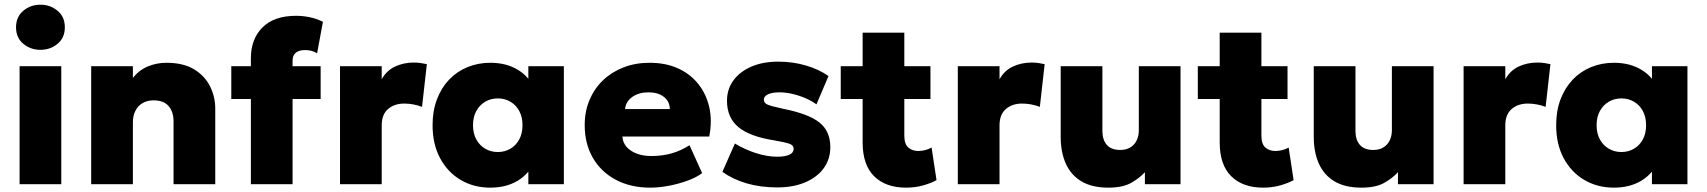

<svg xmlns="http://www.w3.org/2000/svg" viewBox="-20 -804 7450 838"><path d="M65.5 0V-515H247.5V0ZM156.5 -586.5Q113.5 -586.5 81.8 -612.8Q50 -639 50 -685Q50 -730.5 81.8 -757Q113.5 -783.5 156.5 -783.5Q199.5 -783.5 231.2 -757Q263 -730.5 263 -685Q263 -639 231.2 -612.8Q199.5 -586.5 156.5 -586.5Z M378 0V-515H560V-464Q587.5 -498.5 625.5 -514.2Q663.5 -530 706.5 -530Q780 -530 827 -501.5Q874 -473 896.8 -427.2Q919.5 -381.5 919.5 -330V0H737.5V-273Q737.5 -316.5 715.8 -341.2Q694 -366 650 -366Q622 -366 601.8 -353.8Q581.5 -341.5 570.8 -320Q560 -298.5 560 -270V0Z M1075 0V-549.5Q1075 -634 1125.8 -684.5Q1176.5 -735 1272 -735Q1302 -735 1331.2 -729Q1360.5 -723 1389.5 -709L1364 -571.5Q1350 -580 1336.8 -582.8Q1323.5 -585.5 1311.5 -585.5Q1285.5 -585.5 1271.2 -574Q1257 -562.5 1257 -540V-515H1379.5V-372H1257V0ZM989.5 -372V-515H1090.5V-372Z M1464 0V-515H1646V-458Q1667 -496 1704.2 -513.5Q1741.5 -531 1786 -531Q1803.5 -531 1816.8 -528.8Q1830 -526.5 1843 -524L1822 -337.5Q1804.5 -344.5 1784.2 -348.2Q1764 -352 1744.5 -352Q1701.5 -352 1673.8 -328.2Q1646 -304.5 1646 -256.5V0Z M2120 15Q2048 15 1991 -18.5Q1934 -52 1901 -113.2Q1868 -174.5 1868 -257.5Q1868 -320 1887 -370.2Q1906 -420.5 1940 -456.2Q1974 -492 2020.2 -511Q2066.5 -530 2120 -530Q2190 -530 2240.5 -499.2Q2291 -468.5 2311 -416.5L2286 -377.5V-515H2441V0H2286V-137.5L2311 -98.5Q2291 -46.5 2240.5 -15.8Q2190 15 2120 15ZM2152.5 -140.5Q2183 -140.5 2207.5 -154.8Q2232 -169 2246.2 -195.2Q2260.5 -221.5 2260.5 -257.5Q2260.5 -293.5 2246.2 -319.8Q2232 -346 2207.5 -360.2Q2183 -374.5 2152.5 -374.5Q2122.5 -374.5 2098 -360.2Q2073.5 -346 2059 -319.8Q2044.5 -293.5 2044.5 -257.5Q2044.5 -221.5 2059 -195.2Q2073.5 -169 2098 -154.8Q2122.5 -140.5 2152.5 -140.5Z M2818.5 15Q2732.5 15 2668 -19.2Q2603.5 -53.5 2567.8 -114.8Q2532 -176 2532 -258Q2532 -318 2553 -367.8Q2574 -417.5 2612 -453.8Q2650 -490 2701.8 -510Q2753.5 -530 2815.5 -530Q2885 -530 2938.8 -505.8Q2992.5 -481.5 3027.5 -437.8Q3062.5 -394 3075.8 -335.5Q3089 -277 3075.5 -208H2696.5Q2698 -182.5 2714.2 -163.5Q2730.5 -144.5 2758.5 -133.8Q2786.5 -123 2823 -123Q2869.5 -123 2910 -134.2Q2950.5 -145.5 2989.5 -170L3044.5 -48.5Q3021 -30.5 2982.8 -16.2Q2944.5 -2 2901 6.5Q2857.5 15 2818.5 15ZM2708 -328H2903.5Q2903 -361 2877.8 -381Q2852.5 -401 2810.5 -401Q2768 -401 2739.8 -381Q2711.5 -361 2708 -328Z M3373 14Q3299 14 3238.5 -3.8Q3178 -21.5 3133 -54L3187.5 -177.5Q3231.5 -151 3280.2 -135.5Q3329 -120 3371.5 -120Q3407 -120 3425.5 -128.8Q3444 -137.5 3444 -154.5Q3444 -169.5 3427 -176Q3410 -182.5 3358.5 -191.5Q3252 -208 3202.5 -249.5Q3153 -291 3153 -364Q3153 -415.5 3181.8 -454Q3210.5 -492.5 3260.8 -513.8Q3311 -535 3376.5 -535Q3440.5 -535 3498 -518Q3555.5 -501 3596 -472L3543.5 -348.5Q3522 -364 3494.8 -375.8Q3467.5 -387.5 3438.2 -394.2Q3409 -401 3382.5 -401Q3351.5 -401 3332.8 -392.8Q3314 -384.5 3314 -369.5Q3314 -354.5 3329.8 -347.5Q3345.5 -340.5 3397 -329.5Q3510 -307 3557 -269Q3604 -231 3604 -162Q3604 -109 3574.8 -69.2Q3545.5 -29.5 3493.5 -7.8Q3441.5 14 3373 14Z M3934.5 15Q3845.5 15 3795.2 -34.8Q3745 -84.5 3745 -182.5V-661.5H3927V-515H4041V-372H3927V-212Q3927 -175 3944.5 -160Q3962 -145 3987.5 -145Q4002.5 -145 4017.8 -148.8Q4033 -152.5 4046 -160L4067.5 -18Q4044 -4.5 4009 5.2Q3974 15 3934.5 15ZM3649.5 -372V-515H3760.5V-372Z M4160.5 0V-515H4342.5V-458Q4363.5 -496 4400.8 -513.5Q4438 -531 4482.5 -531Q4500 -531 4513.2 -528.8Q4526.5 -526.5 4539.5 -524L4518.5 -337.5Q4501 -344.5 4480.8 -348.2Q4460.5 -352 4441 -352Q4398 -352 4370.2 -328.2Q4342.5 -304.5 4342.5 -256.5V0Z M4817.5 15Q4746.5 15 4700.5 -12.2Q4654.5 -39.5 4632 -89.5Q4609.5 -139.5 4609.5 -207V-515H4791.5V-232.5Q4791.5 -193.5 4811 -171.5Q4830.5 -149.5 4869.5 -149.5Q4894.5 -149.5 4912.8 -160.2Q4931 -171 4940.8 -190.5Q4950.5 -210 4950.5 -235.5V-515H5132.5V0H4977V-52.5Q4954 -27 4917.2 -6Q4880.5 15 4817.5 15Z M5493 15Q5404 15 5353.8 -34.8Q5303.5 -84.5 5303.5 -182.5V-661.5H5485.5V-515H5599.5V-372H5485.5V-212Q5485.5 -175 5503 -160Q5520.5 -145 5546 -145Q5561 -145 5576.2 -148.8Q5591.5 -152.5 5604.5 -160L5626 -18Q5602.5 -4.5 5567.5 5.2Q5532.5 15 5493 15ZM5208 -372V-515H5319V-372Z M5922 15Q5851 15 5805 -12.2Q5759 -39.5 5736.5 -89.5Q5714 -139.5 5714 -207V-515H5896V-232.5Q5896 -193.5 5915.5 -171.5Q5935 -149.5 5974 -149.5Q5999 -149.5 6017.2 -160.2Q6035.5 -171 6045.2 -190.5Q6055 -210 6055 -235.5V-515H6237V0H6081.5V-52.5Q6058.5 -27 6021.8 -6Q5985 15 5922 15Z M6368 0V-515H6550V-458Q6571 -496 6608.2 -513.5Q6645.5 -531 6690 -531Q6707.5 -531 6720.8 -528.8Q6734 -526.5 6747 -524L6726 -337.5Q6708.5 -344.5 6688.2 -348.2Q6668 -352 6648.5 -352Q6605.5 -352 6577.8 -328.2Q6550 -304.5 6550 -256.5V0Z M7024 15Q6952 15 6895 -18.5Q6838 -52 6805 -113.2Q6772 -174.5 6772 -257.5Q6772 -320 6791 -370.2Q6810 -420.5 6844 -456.2Q6878 -492 6924.2 -511Q6970.5 -530 7024 -530Q7094 -530 7144.5 -499.2Q7195 -468.5 7215 -416.5L7190 -377.5V-515H7345V0H7190V-137.5L7215 -98.5Q7195 -46.5 7144.5 -15.8Q7094 15 7024 15ZM7056.5 -140.5Q7087 -140.5 7111.5 -154.8Q7136 -169 7150.2 -195.2Q7164.5 -221.5 7164.5 -257.5Q7164.5 -293.5 7150.2 -319.8Q7136 -346 7111.5 -360.2Q7087 -374.5 7056.5 -374.5Q7026.5 -374.5 7002 -360.2Q6977.5 -346 6963 -319.8Q6948.5 -293.5 6948.5 -257.5Q6948.5 -221.5 6963 -195.2Q6977.5 -169 7002 -154.8Q7026.5 -140.5 7056.5 -140.5Z"/></svg>

Font: Geologica Cursive ExtraBold
Style: Regular
Weight: 800
Designer: Sindre Bremnes, Frode Helland
Foundry: Monokrom Skriftforlag AS
Version: Version 1.010;gftools[0.9.28]